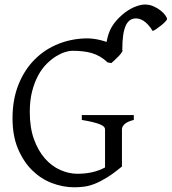

<svg xmlns="http://www.w3.org/2000/svg" viewBox="-20 -796 743 831"><path d="M461.9 -522.9 445.8 -525.9Q429.7 -541 412.6 -551Q395.5 -561 376.7 -566.4Q357.9 -571.8 336.9 -574Q315.9 -576.2 292 -576.2Q279.8 -576.2 261.5 -570.6Q243.2 -564.9 222.9 -552.5Q202.6 -540 182.1 -519.8Q161.6 -499.5 145.5 -470Q129.4 -440.4 119.1 -401.1Q108.9 -361.8 108.9 -311Q108.9 -243.2 127.2 -192.9Q145.5 -142.6 174.8 -109.6Q204.1 -76.7 241 -60.3Q277.8 -43.9 314.9 -43.9Q350.6 -43.9 380.6 -51Q410.6 -58.1 434.6 -71.3V-236.8Q434.6 -242.2 429.9 -247.3Q425.3 -252.4 413.8 -257.3Q402.3 -262.2 383.1 -267.1Q363.8 -272 334 -276.9V-297.9H559.1V-276.9Q531.2 -270 519.5 -259Q507.8 -248 507.8 -236.8V-75.2Q471.7 -45.4 443.1 -27.8Q414.6 -10.3 390.6 -0.7Q366.7 8.8 345.2 11.7Q323.7 14.6 301.8 14.6Q252.4 14.6 204.6 -3.7Q156.7 -22 118.9 -59.3Q81.1 -96.7 57.6 -152.6Q34.2 -208.5 34.2 -284.2Q34.2 -365.2 59.8 -429.4Q85.4 -493.7 129.9 -538.3Q174.3 -583 233.6 -606.4Q293 -629.9 359.9 -629.9Q377 -629.9 398.2 -626Q419.4 -622.1 441.4 -614.7Q444.8 -633.8 450.2 -649.9Q455.6 -666 463.9 -679.9Q472.2 -693.8 483.2 -706.5Q494.1 -719.2 508.3 -731.4Q533.2 -753.4 560.3 -764.9Q587.4 -776.4 606.4 -776.4Q627.4 -776.4 645.3 -768.3Q663.1 -760.3 676 -749.8Q689 -739.3 696 -729Q703.1 -718.8 703.1 -714.4Q703.1 -710.4 696 -702.9Q689 -695.3 679.2 -687.3Q669.4 -679.2 658.9 -672.1Q648.4 -665 641.1 -661.6Q630.9 -678.2 620.8 -689Q610.8 -699.7 601.3 -705.8Q591.8 -711.9 583.5 -714.1Q575.2 -716.3 568.4 -716.3Q537.6 -716.3 523.4 -683.3Q509.3 -650.4 509.3 -580.6Q508.8 -580.6 508.8 -580.1Q512.2 -577.6 507.8 -570.6Q503.4 -563.5 495.4 -554.7Q487.3 -545.9 477.8 -537.4Q468.3 -528.8 461.9 -522.9Z"/></svg>

Font: Akkhara
Style: Regular
Weight: 400
Designer: J. Victor Gaultney
Version: Version 1.00 June 13, 2006, initial release